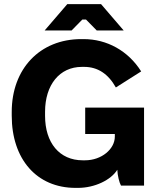

<svg xmlns="http://www.w3.org/2000/svg" viewBox="-20 -902 771 933"><path d="M197 -754H328L380 -807H398L450 -754H581L471 -882H307ZM347 11H359C440 11 519 -27 550 -77C551 -49 560 -14 568 0H680V-379H394V-251H538V-238C538 -178 474 -123 393 -123H382C269 -123 199 -208 199 -339V-359C199 -489 269 -577 378 -577H389C455 -577 506 -543 543 -477L666 -555C603 -655 500 -712 386 -712H375C174 -712 37 -568 37 -358V-340C37 -129 158 11 347 11Z"/></svg>

Font: Fixel Text Bold
Style: Bold
Weight: 700
Width: 4
Designer: AlfaBravo + MacPaw
Foundry: Kyrylo Tkachov, Marchela Mozhyna, Serhii Makarenko, Maria Weinstein, Zakhar Kryvoshyya
Version: Version 1.211